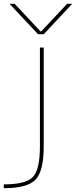

<svg xmlns="http://www.w3.org/2000/svg" viewBox="-39 -770 400 1010"><path d="M11 -750H38L175 -604H177L314 -750H341L191 -590H161ZM-19 220V200Q96 200 133.5 161.5Q171 123 171 0V-520H191V0Q191 130 148 175Q105 220 -19 220Z"/></svg>

Font: Mplus 1p Thin
Style: Regular
Weight: 250
Version: Version 1.061